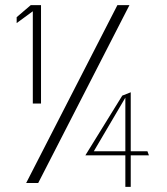

<svg xmlns="http://www.w3.org/2000/svg" viewBox="-20 -744 653 749"><path d="M45 -654 108 -700V-340H140V-724H100L45 -677ZM82 -30H129L485 -724H438ZM313 -138H469V-15H490V-138H561L555 -154H490V-384L457 -371ZM346 -154 469 -363V-154Z"/></svg>

Font: Charger Sport
Style: HL
Weight: 100
Designer: Jasper
Foundry: Cannot Into Space Fonts
Version: Version 1.1